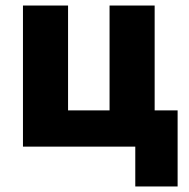

<svg xmlns="http://www.w3.org/2000/svg" viewBox="-20 -530 683 694"><path d="M63 0V-510H226V-131H376V-510H539V-131H622V144H469V0Z"/></svg>

Font: Wix Madefor Text ExtraBold
Style: Regular
Weight: 800
Designer: Dalton Maag Ltd
Foundry: Dalton Maag Ltd
Version: Version 3.100